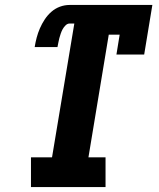

<svg xmlns="http://www.w3.org/2000/svg" viewBox="-20 -755 640 775"><path d="M105 0V-120H190L280 -660H261Q252 -660 244.5 -652.5Q237 -645 232.5 -636.5Q228 -628 225 -619Q222 -610 219.5 -601Q217 -592 215.5 -583Q214 -574 212 -565H120Q123 -584 128 -603Q133 -622 141 -640.5Q149 -659 160.5 -676.5Q172 -694 187.5 -707.5Q203 -721 222 -728Q241 -735 261 -735H595L562 -535H450L463 -615H419L337 -120H406V0Z"/></svg>

Font: Iosevka Slab Heavy Extended
Style: Italic
Weight: 900
Width: 7
Italic angle: -9°
Monospace: yes
Designer: Belleve Invis
Foundry: Belleve Invis
Version: Version 11.1.0; ttfautohint (v1.8.3)